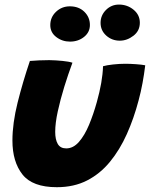

<svg xmlns="http://www.w3.org/2000/svg" viewBox="-20 -768 640 819"><path d="M419.5 -485.5Q435 -490 462.2 -493Q489.5 -496 514.5 -496Q535 -496 559.8 -494.2Q584.5 -492.5 599.5 -489.5Q595 -452 588 -414Q581 -376 571 -339Q551 -263 521 -196Q491 -129 449.2 -78Q407.5 -27 351.5 1.8Q295.5 30.5 222.5 30.5Q118.5 30.5 75.8 -23.8Q33 -78 33 -168.5Q33 -242 55.2 -330.8Q77.5 -419.5 107.5 -508Q123 -509.5 146.8 -510.5Q170.5 -511.5 190 -511.5Q218.5 -511 246.2 -508.2Q274 -505.5 289 -500.5Q271 -452 254.2 -397.8Q237.5 -343.5 226.5 -293.2Q215.5 -243 215.5 -205.5Q215.5 -172.5 226.5 -153.8Q237.5 -135 262.5 -135Q292.5 -135 316.8 -162.8Q341 -190.5 359.8 -235.5Q378.5 -280.5 393 -332.5Q405 -375.5 411.8 -414Q418.5 -452.5 419.5 -485.5ZM491 -594.5Q457.5 -594.5 433.2 -616.2Q409 -638 409 -670.5Q409 -702.5 432 -725.5Q455 -748.5 487.5 -748.5Q523 -748.5 549.8 -726.5Q576.5 -704.5 576.5 -671Q576.5 -636.5 549.2 -615.5Q522 -594.5 491 -594.5ZM278.5 -590.5Q245.5 -590.5 220 -610Q194.5 -629.5 194.5 -661Q194.5 -694.5 219 -717.8Q243.5 -741 278 -741Q316 -741 339.8 -717.8Q363.5 -694.5 363.5 -661.5Q363.5 -630.5 338.5 -610.5Q313.5 -590.5 278.5 -590.5Z"/></svg>

Font: Grandstander ExtraBold
Style: Italic
Weight: 800
Italic angle: -15°
Designer: Tyler Finck
Foundry: Etcetera Type Co
Version: Version 1.200; ttfautohint (v1.8.3)